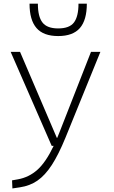

<svg xmlns="http://www.w3.org/2000/svg" viewBox="-20 -803 626 1057"><path d="M48.3 234.4 46.4 189.9 79.1 184.1Q139.2 173.3 185.8 131.8Q232.4 90.3 275.4 0H264.6L38.6 -517.6H90.3L293 -43.9H294.9Q300.3 -56.6 305.7 -70.3L481 -517.6H532.7L340.8 -45.9Q302.7 47.4 265.4 105Q228 162.6 186 191.4Q144 220.2 90.8 228ZM300.3 -604.5Q219.2 -604.5 180.9 -648.7Q142.6 -692.9 142.6 -782.7H188.5Q188.5 -711.4 213.9 -679Q239.3 -646.5 300.3 -646.5Q362.8 -646.5 387.5 -679.7Q412.1 -712.9 412.1 -782.7H458Q458 -692.4 419.7 -648.4Q381.3 -604.5 300.3 -604.5Z"/></svg>

Font: Cascadia Code NF ExtraLight
Style: Regular
Weight: 200
Monospace: yes
Designer: Aaron Bell
Foundry: Saja Typeworks
Version: Version 2404.023; ttfautohint (v1.8.4)